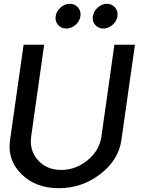

<svg xmlns="http://www.w3.org/2000/svg" viewBox="-20 -987 749 1017"><path d="M350.1 -966.8Q376 -966.8 393.1 -947.5Q410.2 -928.2 406 -901.1Q401.9 -874 379.9 -855Q357.9 -835.9 331.1 -835.9Q304.2 -835.9 287.6 -855Q271 -874 274.9 -901.1Q278.8 -928.2 301 -947.5Q323.2 -966.8 350.1 -966.8ZM527.8 -835.9Q501 -835.9 484.4 -855Q467.8 -874 471.9 -901.1Q476.1 -928.2 498 -947.5Q520 -966.8 545.9 -966.8Q572.8 -966.8 589.4 -947.5Q606 -928.2 602.1 -901.1Q598.1 -874 575.9 -855Q553.7 -835.9 527.8 -835.9ZM291 9.8Q168.9 9.8 93.5 -64.7Q18.1 -139.2 33.2 -245.1L105 -750H213.9L145 -263.2Q135.3 -189 181.6 -137.9Q228 -86.9 304.2 -86.9Q381.3 -86.9 444.1 -138.4Q506.8 -189.9 517.1 -263.2L585.9 -750H694.8L623 -245.1Q607.9 -139.2 511 -64.7Q414.1 9.8 291 9.8Z"/></svg>

Font: Oakes Grotesk
Style: Medium Italic
Weight: 500
Designer: Samuel Oakes
Foundry: Samuel Oakes
Version: Version 1.0 | wf-rip DC20170320